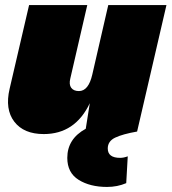

<svg xmlns="http://www.w3.org/2000/svg" viewBox="-20 -520 678 759"><path d="M522 0Q465 10 435.5 24Q406 38 406 67Q406 104 455 104Q469 104 485 98L479 204Q444 219 403 219Q336 219 291 191Q246 163 246 104Q246 29 319 -11L335 -112Q277 10 153 10Q74 10 36.5 -39Q-1 -88 18 -169L95 -500H325L258 -210Q252 -186 261.5 -173Q271 -160 292 -160Q330 -160 345 -226L408 -500H638Z"/></svg>

Font: Elaine Sans Black
Style: Italic
Weight: 900
Italic angle: -13°
Designer: Wei Huang
Foundry: Wei Huang
Version: Version 2.001;December 24, 2019;FontCreator 12.0.0.2547 64-b